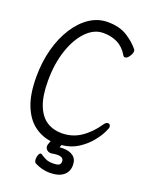

<svg xmlns="http://www.w3.org/2000/svg" viewBox="-163 -796 826 1060"><g transform="rotate(20 250.0 -266.0)"><path d="M232 76Q219 76 209.5 67Q200 58 200 45Q200 41 202 35Q204 30 206.5 23Q209 16 210 14Q153 6 109 -28.5Q65 -63 39.5 -128Q14 -193 14 -293Q14 -381 34.5 -457Q55 -533 92 -590.5Q129 -648 177.5 -680Q226 -712 283 -712Q351 -712 396 -684Q441 -656 470 -620Q473 -616 473 -610Q473 -596 461 -578.5Q449 -561 437 -561Q429 -561 425 -569Q400 -611 363.5 -629Q327 -647 280 -647Q226 -647 181 -601Q136 -555 109 -475.5Q82 -396 82 -295Q82 -206 103.5 -151.5Q125 -97 163 -72.5Q201 -48 251 -48Q313 -48 363 -81.5Q413 -115 453 -174Q463 -188 474 -188Q489 -188 489 -169Q489 -163 476 -136.5Q463 -110 436.5 -77.5Q410 -45 369.5 -18.5Q329 8 273 14L268 29Q273 28 278.5 28Q284 28 289 28Q326 28 348.5 45Q371 62 371 97Q371 136 343 158Q315 180 265 180Q220 180 176 158Q166 152 166 134Q166 121 171 109Q176 97 183 97Q187 97 189 99Q210 113 225 119Q240 125 265 125Q286 125 297 119.5Q308 114 308 98Q308 72 271 72Q264 72 255.5 73Q247 74 237 76Z"/></g></svg>

Font: Moon Stars Kai HW
Style: Regular
Weight: 400
Designer: GuiWonder
Version: Version 1.101